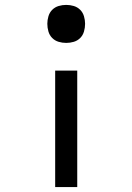

<svg xmlns="http://www.w3.org/2000/svg" viewBox="-20 -548 540 783"><path d="M250 -373Q234 -373 219 -377.5Q204 -382 193 -393Q182 -404 177.5 -419.5Q173 -435 173 -451Q173 -466 177.5 -481.5Q182 -497 193 -508Q204 -519 219 -523.5Q234 -528 250 -528Q266 -528 281 -523.5Q296 -519 307 -508Q318 -497 322.5 -481.5Q327 -466 327 -451Q327 -435 322.5 -419.5Q318 -404 307 -393Q296 -382 281 -377.5Q266 -373 250 -373ZM205 215V-260H295V215Z"/></svg>

Font: Iosevka Curly Slab Medium
Style: Regular
Weight: 500
Monospace: yes
Designer: Belleve Invis
Foundry: Belleve Invis
Version: Version 22.1.2; ttfautohint (v1.8.4)